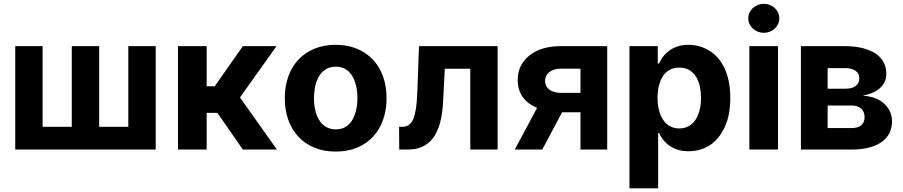

<svg xmlns="http://www.w3.org/2000/svg" viewBox="-20 -789 4762 1013"><path d="M204.9 -545.5V-120H358.7V-545.5H503.2V-120H657V-545.5H801.5V0H60.4V-545.5Z M1070.3 -545.5V-333.8H1112.9L1261.4 -545.5H1438.9L1246.1 -274.9L1441.1 0H1261.4L1126.8 -193.5H1070.3V0H919V-545.5Z M1751.1 -552.6Q1812.9 -552.6 1862.6 -532.1Q1912.3 -511.7 1947.3 -474.8Q1982.2 -437.9 2000.9 -385.8Q2019.5 -333.8 2019.5 -270.6Q2019.5 -209.9 2001.6 -158.4Q1983.7 -106.9 1949.4 -69.2Q1915.1 -31.6 1865.2 -10.5Q1815.3 10.7 1751.1 10.7Q1688.9 10.7 1639.2 -9.8Q1589.5 -30.2 1554.7 -67.3Q1519.9 -104.4 1501.2 -156.2Q1482.6 -208.1 1482.6 -270.6Q1482.6 -333.8 1501.2 -385.8Q1519.9 -437.9 1554.9 -474.8Q1589.8 -511.7 1639.6 -532.1Q1689.3 -552.6 1751.1 -552.6ZM1636.4 -271.7Q1636.4 -253.2 1638.7 -233.7Q1641 -214.1 1646.3 -195.8Q1651.6 -177.6 1660.5 -161.2Q1669.4 -144.9 1682.2 -132.8Q1695 -120.7 1712.2 -113.6Q1729.4 -106.5 1751.8 -106.5Q1774.1 -106.5 1791.2 -113.6Q1808.2 -120.7 1820.8 -133Q1833.5 -145.2 1842 -161.6Q1850.5 -177.9 1855.8 -196.4Q1861.2 -214.8 1863.5 -234.2Q1865.8 -253.6 1865.8 -271.7Q1865.8 -290.1 1863.5 -309.5Q1861.2 -328.8 1856 -347.1Q1850.9 -365.4 1842.2 -381.7Q1833.5 -398.1 1820.8 -410.5Q1808.2 -422.9 1791.2 -430Q1774.1 -437.1 1751.8 -437.1Q1718.4 -437.1 1696 -421.7Q1673.7 -406.2 1660.5 -382.1Q1647.4 -358 1641.9 -328.7Q1636.4 -299.4 1636.4 -271.7Z M2085.6 -120H2103.7Q2142.4 -120 2160.2 -160.2Q2169 -180.4 2174.5 -215.6Q2180 -250.7 2181.8 -304L2190.7 -545.5H2605.5V0H2461.3V-426.5H2326.7L2318.2 -259.9Q2316.8 -229 2312.9 -197.6Q2308.9 -166.2 2300.8 -137.4Q2292.6 -108.7 2279.3 -83.5Q2266 -58.2 2245.7 -39.8Q2225.5 -21.3 2197.4 -10.7Q2169.4 0 2131.7 0H2086.3Z M2696 0 2813.6 -219.8Q2763.1 -241.1 2737.2 -278.2Q2711.3 -315.3 2711.6 -366.5Q2710.9 -446.4 2773.1 -496.1Q2834.2 -545.5 2940.3 -545.5H3183.6V0H3042.6V-196.7H2945.7L2840.9 0ZM2938.9 -299H3042.6V-426.8H2940.3Q2919.4 -426.8 2903.6 -421.7Q2887.8 -416.5 2877.1 -407.7Q2866.5 -398.8 2861.2 -387.1Q2855.8 -375.4 2855.8 -362.2Q2855.8 -349.1 2861 -337.5Q2866.1 -326 2876.6 -317.5Q2887.1 -308.9 2902.7 -304Q2918.3 -299 2938.9 -299Z M3301.1 -545.5H3450.3V-453.8H3457Q3464.5 -470.5 3476.9 -487.9Q3489.3 -505.3 3508 -519.7Q3526.6 -534.1 3552.4 -543.3Q3578.1 -552.6 3612.2 -552.6Q3671.9 -552.6 3722.3 -521.7Q3747.5 -506.4 3767.9 -483Q3788.4 -459.5 3802.9 -428.3Q3817.5 -397 3825.3 -358Q3833.1 -318.9 3833.1 -272Q3833.1 -181.5 3803.6 -118.3Q3773.4 -54 3724.4 -22.5Q3675.4 8.9 3611.9 8.9Q3578.5 8.9 3553.3 0.2Q3528.1 -8.5 3509.4 -22.2Q3490.8 -35.9 3478 -53.1Q3465.2 -70.3 3457 -87.4H3452.4V204.5H3301.1ZM3563.9 -111.5Q3585.9 -111.5 3603 -118.4Q3620 -125.4 3632.8 -137.1Q3645.6 -148.8 3654.3 -164.6Q3663 -180.4 3668.5 -198.3Q3674 -216.3 3676.3 -235.3Q3678.6 -254.3 3678.6 -272.7Q3678.6 -300.8 3673.1 -329.2Q3667.6 -357.6 3654.5 -380.5Q3641.3 -403.4 3619.3 -417.8Q3597.3 -432.2 3563.9 -432.2Q3541.9 -432.2 3524.7 -425.6Q3507.5 -419 3494.7 -407.5Q3481.9 -396 3473.2 -380.3Q3464.5 -364.7 3459.2 -346.9Q3453.8 -329.2 3451.5 -310.2Q3449.2 -291.2 3449.2 -272.7Q3449.2 -254.6 3451.7 -235.4Q3454.2 -216.3 3459.5 -198.3Q3464.8 -180.4 3473.7 -164.6Q3482.6 -148.8 3495.2 -137.1Q3507.8 -125.4 3524.9 -118.4Q3541.9 -111.5 3563.9 -111.5Z M3933.6 0V-545.5H4084.9V0ZM3927.9 -692.5Q3927.9 -709.2 3934.7 -723.2Q3941.4 -737.2 3952.8 -747.3Q3964.1 -757.5 3978.9 -763.1Q3993.6 -768.8 4009.6 -768.8Q4025.6 -768.8 4040.5 -763.1Q4055.4 -757.5 4066.8 -747.3Q4078.1 -737.2 4084.9 -723.2Q4091.6 -709.2 4091.6 -692.5Q4091.6 -675.8 4084.9 -661.8Q4078.1 -647.7 4066.6 -637.4Q4055 -627.1 4040.3 -621.4Q4025.6 -615.8 4009.6 -615.8Q3993.6 -615.8 3978.9 -621.6Q3964.1 -627.5 3952.8 -637.6Q3941.4 -647.7 3934.7 -661.9Q3927.9 -676.1 3927.9 -692.5Z M4438.2 -545.5Q4462.4 -545.5 4487.7 -542.8Q4513.1 -540.1 4537.3 -533.6Q4561.4 -527 4583.1 -516Q4604.8 -505 4621.1 -488.6Q4637.4 -472.3 4646.8 -449.9Q4656.2 -427.6 4656.2 -398.1Q4656.2 -376.1 4647.7 -357.6Q4639.2 -339.1 4623.2 -324.6Q4607.2 -310 4584.2 -299.9Q4561.1 -289.8 4531.6 -284.4Q4605.8 -279.1 4646 -241.1Q4686.4 -202.8 4686.4 -148.8Q4686.4 -114.3 4672.4 -86.6Q4658.4 -58.9 4631.4 -39.8Q4604.4 -20.6 4564.8 -10.3Q4525.2 0 4474.1 0H4205.6V-545.5ZM4346.6 -232.2V-113.3H4474.1Q4506.4 -113.3 4524 -128.2Q4541.5 -143.1 4541.5 -169.7Q4541.5 -198.9 4524 -215.6Q4506.4 -232.2 4474.1 -232.2ZM4441.4 -321Q4475.9 -321 4494.9 -335.6Q4513.8 -350.1 4513.8 -376.1Q4513.8 -401.6 4493.8 -415.7Q4473.7 -429.7 4438.2 -429.7H4346.6V-321Z"/></svg>

Font: Inter P
Style: Bold
Weight: 700
Designer: Rasmus Andersson
Foundry: rsms
Version: Version 3.018;git-588b23468